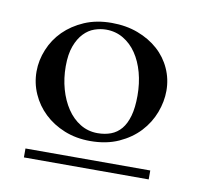

<svg xmlns="http://www.w3.org/2000/svg" viewBox="-51 -721 469 455"><g transform="rotate(10 183.5 -494.0)"><path d="M273.4 -509.8Q273.4 -539.6 266.4 -565.4Q259.3 -591.3 246.3 -610.4Q233.4 -629.4 214.8 -640.4Q196.3 -651.4 173.3 -651.4Q159.7 -651.4 145.5 -646.5Q131.3 -641.6 119.9 -629.6Q108.4 -617.7 101.1 -598.1Q93.8 -578.6 93.8 -549.3Q93.8 -520.5 101.1 -494.6Q108.4 -468.8 121.6 -449Q134.8 -429.2 153.6 -417.7Q172.4 -406.2 195.3 -406.2Q212.9 -406.2 227.3 -411.6Q241.7 -417 252 -429.2Q262.2 -441.4 267.8 -461.2Q273.4 -481 273.4 -509.8ZM33.7 -319.3V-340.8H334V-319.3ZM338.9 -533.2Q338.9 -507.3 328.9 -480.7Q318.8 -454.1 299.1 -432.9Q279.3 -411.6 249.8 -398.2Q220.2 -384.8 181.2 -384.8Q147.5 -384.8 119.1 -396.2Q90.8 -407.7 70.6 -427Q50.3 -446.3 39.1 -471.7Q27.8 -497.1 27.8 -525.4Q27.8 -552.2 38.6 -578.4Q49.3 -604.5 69.3 -624.5Q89.4 -644.5 118.2 -657Q147 -669.4 183.6 -669.4Q218.3 -669.4 246.8 -658.7Q275.4 -647.9 295.9 -629.6Q316.4 -611.3 327.6 -586.4Q338.9 -561.5 338.9 -533.2Z"/></g></svg>

Font: Doulos SIL Afr
Style: Regular
Weight: 400
Designer: Walt Agee, Victor Gaultney, Peter Martin, Debbi Hosken, Becca Hirsbrunner
Foundry: SIL International
Version: Version 5.000